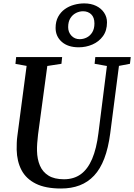

<svg xmlns="http://www.w3.org/2000/svg" viewBox="-20 -1070 769 1100"><path d="M661.5 -692.5 611.5 -306Q600.5 -222 577.5 -161.8Q554.5 -101.5 519 -63.8Q483.5 -26 436.2 -8Q389 10 329.5 10Q240.5 10 185 -17.8Q129.5 -45.5 103.2 -95.5Q77 -145.5 75.5 -212.5Q75.5 -231 76 -250.8Q76.5 -270.5 79.5 -291.5L132.5 -692.5L68.5 -704L72.5 -743H336L332 -704.5L251 -692L198 -299.5Q195 -273 193.2 -249.5Q191.5 -226 192 -206Q193 -158 208.8 -121.2Q224.5 -84.5 258 -63.8Q291.5 -43 346.5 -43Q403 -43 442.8 -71.8Q482.5 -100.5 507.8 -159.5Q533 -218.5 544 -308L592.5 -692L522 -704.5L526 -743H729L724.5 -704.5ZM431 -799Q369.5 -799 334 -830.2Q298.5 -861.5 298.5 -910Q298.5 -947 313 -973.8Q327.5 -1000.5 351.2 -1017.5Q375 -1034.5 404.2 -1042.5Q433.5 -1050.5 462.5 -1050.5Q501.5 -1050.5 530.8 -1036.2Q560 -1022 576.5 -997.2Q593 -972.5 593 -942Q593 -894.5 569.8 -862.8Q546.5 -831 509.5 -815Q472.5 -799 431 -799ZM436.5 -845.5Q457.5 -845.5 477 -855.2Q496.5 -865 508.8 -885.2Q521 -905.5 521 -935.5Q521 -970.5 502.5 -988Q484 -1005.5 456 -1005.5Q435 -1005.5 415.2 -995.5Q395.5 -985.5 383 -965.5Q370.5 -945.5 370.5 -914.5Q370.5 -885.5 389.2 -865.5Q408 -845.5 436.5 -845.5Z"/></svg>

Font: Merriweather 48pt Medium
Style: Italic
Weight: 500
Italic angle: -7.8°
Version: Version 2.101